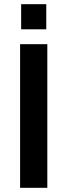

<svg xmlns="http://www.w3.org/2000/svg" viewBox="-20 -897 322 917"><path d="M76 0V-686H206V0ZM81 -757V-877H201V-757Z"/></svg>

Font: Archivo SemiBold
Style: Regular
Weight: 600
Designer: Hector Gatti
Foundry: Omnibus-Type
Version: Version 2.001